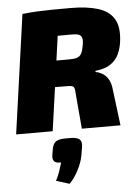

<svg xmlns="http://www.w3.org/2000/svg" viewBox="-64 -749 798 1109"><g transform="rotate(-5 334.5 -194.5)"><path d="M387 -700Q483 -700 547 -680Q611 -660 639 -612.5Q667 -565 656 -482Q651 -443 635.5 -409.5Q620 -376 588 -354Q556 -332 500 -326L499 -319Q516 -317 535.5 -306.5Q555 -296 570.5 -273Q586 -250 590 -208L616 0H392L374 -209Q373 -238 365 -245Q357 -252 334 -252Q257 -253 209 -253Q161 -253 128.5 -254Q96 -255 65 -257L81 -405H355Q385 -405 401.5 -411Q418 -417 426.5 -434.5Q435 -452 440 -484Q444 -508 440 -522Q436 -536 423 -541.5Q410 -547 385 -547Q278 -547 206.5 -545.5Q135 -544 110 -541L108 -690Q153 -695 192.5 -697Q232 -699 278 -699.5Q324 -700 387 -700ZM320 -690 223 0H11L108 -690ZM323 48Q359 48 374 61Q389 74 384 105L376 153Q369 193 346 237.5Q323 282 294 311L217 287Q231 262 239.5 235.5Q248 209 256 184Q226 185 215.5 173Q205 161 209 136L215 101Q221 70 238.5 59Q256 48 291 48Z"/></g></svg>

Font: Exo 2 Black
Style: Italic
Weight: 900
Italic angle: -8°
Designer: Natanael Gama
Foundry: Natanael Gama
Version: Version 2.010